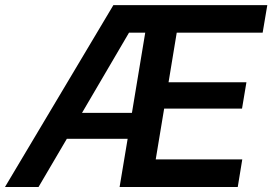

<svg xmlns="http://www.w3.org/2000/svg" viewBox="-56 -748 1089 768"><path d="M-36.1 0 397.5 -727.5H1013.2L994.6 -617.2H650.9L618.2 -418.9H929.7L912.1 -313.5H600.6L566.9 -110.4H913.1L895 0H422.4L454.6 -192.9H211.4L98.1 0ZM272 -296.4H471.7L524.9 -617.2H460Z"/></svg>

Font: Inter Display SemiBold
Style: Italic
Weight: 600
Italic angle: -9.39999°
Designer: Rasmus Andersson
Foundry: rsms
Version: Version 4.000;git-a52131595